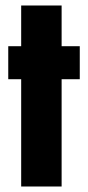

<svg xmlns="http://www.w3.org/2000/svg" viewBox="-20 -678 319 698"><path d="M57 0V-390H10V-510H57V-658H204V-510H270V-390H204V0Z"/></svg>

Font: Saira ExtraCondensed Black
Style: Regular
Weight: 900
Width: 2
Designer: Hector Gatti with collaboration of the Omnibus-Type team
Foundry: Omnibus-Type
Version: Version 1.101